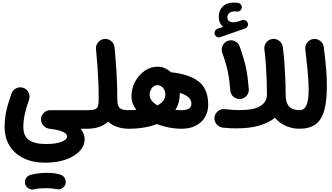

<svg xmlns="http://www.w3.org/2000/svg" viewBox="-20 -977 2656 1535"><path d="M17.1 39.6Q17.1 -31.2 31 -93Q44.9 -154.8 72.3 -230Q82.5 -258.8 110.8 -271.7Q139.2 -284.7 167.5 -274.4Q196.3 -264.2 209.2 -236.1Q222.2 -208 211.9 -179.2Q166.5 -53.2 166.5 35.6Q166.5 110.8 210.9 142.6Q255.4 174.3 348.6 174.3Q426.3 174.3 471.2 156.7Q516.1 139.2 516.1 113.3Q516.1 68.8 373 51.8Q347.2 48.3 328.9 29.1Q310.5 9.8 308.1 -16.6Q305.7 -48.3 327.9 -72.3Q350.1 -96.2 382.3 -96.2H678.7Q709.5 -96.2 731 -74.5Q752.4 -52.7 752.4 -22Q752.4 8.3 731 30.3Q709.5 52.2 678.7 52.2H625.5Q656.7 95.2 656.7 137.2Q656.7 189 616.7 231.2Q576.7 273.4 505.9 298.6Q435.1 323.7 342.8 323.7Q242.7 323.7 169.7 288.3Q96.7 252.9 56.9 189Q17.1 125 17.1 39.6ZM181.2 495.1Q174.8 472.2 186.3 450.9Q197.8 429.7 221.7 421.9Q249 413.6 285.2 409.2Q321.3 404.8 356.9 404.8Q394 404.8 423.6 409.9Q453.1 415 473.6 423.3Q497.6 437 503.9 463.1Q510.3 489.3 495.6 510.7Q483.4 527.8 466.1 533.4Q448.7 539.1 430.2 535.2Q416 531.7 395.8 529.5Q375.5 527.3 356.9 527.3Q324.2 527.3 297.6 529.3Q271 531.2 254.4 536.1Q231.4 542.5 209.7 530.3Q188 518.1 181.2 495.1Z M604.5 -22Q604.5 -52.7 626.5 -74.5Q648.4 -96.2 678.7 -96.2Q717.3 -96.2 736.6 -102.3Q755.9 -108.4 762.5 -126.5Q769 -144.5 769 -180.2Q769 -254.9 766.4 -320.6Q763.7 -386.2 759 -450.4Q754.4 -514.6 747.6 -584.5Q744.6 -614.7 764.6 -638.7Q784.7 -662.6 814.9 -665.5Q845.2 -668.5 869.1 -648.7Q893.1 -628.9 896 -598.1Q905.8 -494.1 911.6 -397.7Q917.5 -301.3 917.5 -189Q918 -184.6 918 -180.2Q918 -129.9 937.5 -113Q957 -96.2 1007.3 -96.2H1007.8Q1038.6 -96.2 1060.1 -74.5Q1081.5 -52.7 1081.5 -22Q1081.5 8.3 1060.1 30.3Q1038.6 52.2 1007.8 52.2H1007.3Q961.4 52.2 919.4 38.3Q877.4 24.4 844.7 -3.4Q780.3 52.2 678.7 52.2Q648.4 52.2 626.5 30.3Q604.5 8.3 604.5 -22Z M933.6 -22Q933.6 -52.7 955.6 -74.5Q977.5 -96.2 1007.8 -96.2Q1040.5 -96.2 1070.3 -98.1Q1051.8 -122.6 1041.5 -149.7Q1031.2 -176.8 1031.2 -206.5Q1031.2 -270 1060.1 -324Q1088.9 -377.9 1136.5 -410.9Q1184.1 -443.8 1240.2 -443.8Q1270.5 -443.8 1298.1 -431.9Q1325.7 -419.9 1348.1 -398.4Q1355 -398.9 1361.8 -397.9Q1503.4 -379.4 1574 -320.6Q1644.5 -261.7 1644.5 -140.1Q1644.5 -82.5 1618.2 -39.3Q1591.8 3.9 1544.7 28.1Q1497.6 52.2 1434.6 52.2Q1382.8 52.2 1331.5 42.5Q1280.3 32.7 1233.9 15.1Q1137.7 52.2 1007.8 52.2Q977.5 52.2 955.6 30.3Q933.6 8.3 933.6 -22ZM1176.3 -220.2Q1176.3 -193.4 1193.1 -171.9Q1210 -150.4 1239.3 -134.8Q1301.8 -166.5 1301.8 -222.2Q1301.8 -252 1283.7 -273.9Q1265.6 -295.9 1239.7 -295.9Q1212.4 -295.9 1194.3 -273.2Q1176.3 -250.5 1176.3 -220.2ZM1417.5 -225.6Q1417.5 -154.3 1381.8 -98.1Q1406.2 -96.2 1432.1 -96.2Q1510.3 -96.2 1510.3 -148.4Q1510.3 -179.7 1485.1 -200.4Q1460 -221.2 1417.5 -234.4Q1417.5 -230 1417.5 -225.6Z M1696.8 -702.1Q1691.9 -714.8 1698.5 -728.5Q1705.1 -742.2 1718.8 -747.1L1763.7 -762.2Q1729 -791.5 1729 -843.3Q1729 -892.6 1760.5 -924.6Q1792 -956.5 1849.6 -956.5Q1867.7 -956.5 1882.3 -954.1Q1896.5 -952.1 1905.5 -940.9Q1914.6 -929.7 1913.1 -916Q1911.6 -902.3 1900.4 -892.6Q1889.2 -882.8 1875 -884.8Q1869.1 -886.2 1859.4 -886.2Q1827.6 -886.2 1812.7 -872.8Q1797.9 -859.4 1797.9 -838.4Q1797.9 -798.8 1846.7 -798.8Q1859.4 -798.8 1873 -802Q1886.7 -805.2 1917 -815.9Q1931.2 -820.8 1944.6 -813Q1958 -805.2 1961.4 -790.5Q1964.8 -777.3 1958.3 -765.4Q1951.7 -753.4 1939.5 -749.5L1741.7 -680.2Q1728 -675.3 1714.8 -681.9Q1701.7 -688.5 1696.8 -702.1ZM2093.8 -582Q2089.8 -612.3 2108.9 -637Q2127.9 -661.6 2157.7 -665.5Q2188 -669.4 2212.6 -650.4Q2237.3 -631.3 2241.2 -601.1Q2248.5 -545.4 2253.4 -480Q2258.3 -414.6 2261 -347.9Q2263.7 -281.2 2263.7 -221.7Q2263.7 -154.8 2291.7 -125.5Q2319.8 -96.2 2374.5 -96.2H2375Q2405.8 -96.2 2427.2 -74.5Q2448.7 -52.7 2448.7 -22Q2448.7 8.3 2427.2 30.3Q2405.8 52.2 2375 52.2H2374.5Q2317.4 52.2 2266.1 29.8Q2214.8 7.3 2178.2 -35.6Q2129.9 4.4 2053.2 26.9Q1976.6 49.3 1871.1 49.3Q1844.2 49.3 1819.1 48.1Q1793.9 46.9 1762.7 43.5Q1731.9 40 1712.2 16.8Q1692.4 -6.3 1694.8 -36.6Q1697.3 -67.4 1721.4 -87.6Q1745.6 -107.9 1775.4 -104.5Q1810.5 -100.6 1837.9 -98.6Q1865.2 -96.7 1892.1 -96.7Q2011.7 -96.7 2063 -130.1Q2114.3 -163.6 2114.3 -221.7Q2114.3 -277.8 2111.8 -342.5Q2109.4 -407.2 2104.7 -469.7Q2100.1 -532.2 2093.8 -582ZM1756.8 -555.7Q1746.6 -584.5 1760 -612.3Q1773.4 -640.1 1801.8 -650.4Q1830.6 -661.1 1858.2 -647.7Q1885.7 -634.3 1896 -605.5Q1914.1 -555.7 1926 -515.4Q1938 -475.1 1946 -437.3Q1954.1 -399.4 1959.5 -358.4Q1964.8 -317.4 1969.2 -266.1Q1971.7 -235.4 1951.7 -211.7Q1931.6 -188 1901.4 -185.5Q1870.6 -183.1 1847.2 -202.9Q1823.7 -222.7 1821.3 -252.9Q1816.4 -314.5 1809.3 -360.6Q1802.2 -406.7 1790 -451.9Q1777.8 -497.1 1756.8 -555.7Z M2300.8 -22Q2300.8 -52.7 2322.8 -74.5Q2344.7 -96.2 2375 -96.2Q2413.1 -96.2 2430.4 -136.5Q2447.8 -176.8 2447.8 -262.2Q2447.8 -295.4 2445.3 -336.4Q2442.9 -377.4 2437 -436.3Q2431.2 -495.1 2420.9 -581.5Q2417.5 -611.8 2436 -636.5Q2454.6 -661.1 2484.9 -665Q2515.1 -668.9 2539.8 -650.1Q2564.5 -631.3 2568.4 -601.1Q2581.5 -498.5 2587.4 -426.5Q2593.3 -354.5 2593.3 -289.1Q2593.3 -167 2571.5 -91.8Q2549.8 -16.6 2501.7 17.8Q2453.6 52.2 2375 52.2Q2344.7 52.2 2322.8 30.3Q2300.8 8.3 2300.8 -22Z"/></svg>

Font: Mikhak-DS2-FD ExtraBold
Style: Regular
Weight: 800
Designer: Amin Abedi
Version: Version 3.2